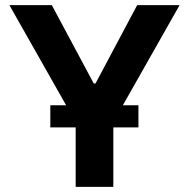

<svg xmlns="http://www.w3.org/2000/svg" viewBox="-20 -727 735 747"><path d="M181.6 -707 344.7 -402.3H351.6L513.7 -707H678.7L458 -317.4H518.6V-231.4H420.9V0H274.4V-231.4H175.8V-317.4H237.3L16.6 -707Z"/></svg>

Font: Pretendard
Style: Bold
Weight: 700
Designer: Base glyphs from Inter by Rasmus Andersson; Hangeul glyphs from Noto Sans CJK(Source Han Sans) by Jang Soo-young and Kan
Foundry: Kil Hyung-jin
Version: Version 1.309